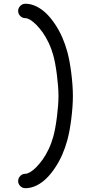

<svg xmlns="http://www.w3.org/2000/svg" viewBox="-20 -897 486 1025"><path d="M115.5 107.7Q99.6 107.7 88.3 96.3Q76.9 85 76.9 69.3Q76.9 53.7 88.3 42.2Q99.6 30.8 115.5 30.8Q126 30.8 141 22Q156 13.2 173.5 -4.4Q190.9 -22 207.6 -45.2Q224.4 -68.4 239.7 -100.7Q255.1 -133.1 264.6 -168Q275.6 -207.8 283.9 -272.7Q292.2 -337.6 292.2 -384.5Q292.2 -431.4 283.9 -496.5Q275.6 -561.5 264.6 -601.3Q255.1 -636.2 239.7 -668.6Q224.4 -700.9 207.6 -724.1Q190.9 -747.3 173.5 -764.9Q156 -782.5 141 -791.3Q126 -800 115.5 -800Q99.6 -800 88.3 -811.4Q76.9 -822.8 76.9 -838.4Q76.9 -854 88.3 -865.5Q99.6 -877 115.5 -877Q145.3 -877 174.4 -862.7Q203.6 -848.4 228.3 -824Q252.9 -799.6 274.5 -767Q296.1 -734.4 312.3 -697.5Q328.4 -660.6 339.1 -621.6Q352.1 -574.5 360.6 -506.5Q369.1 -438.5 369.1 -384.5Q369.1 -330.6 360.6 -262.6Q352.1 -194.6 339.1 -147.5Q328.4 -108.4 312.3 -71.5Q296.1 -34.7 274.5 -2.1Q252.9 30.5 228.3 54.9Q203.6 79.3 174.4 93.5Q145.3 107.7 115.5 107.7Z"/></svg>

Font: Tecnico
Style: Grueso
Weight: 700
Version: Version 1.3